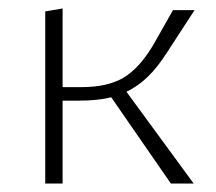

<svg xmlns="http://www.w3.org/2000/svg" viewBox="-20 -434 510 454"><path d="M279 -217 438 0H384L243 -204Q212 -196 166 -196H128V0H87V-407L128 -414V-228H173Q234 -228 271.5 -250Q309 -272 342 -327L389 -410H440L375 -310Q352 -274 329 -252Q306 -230 279 -217Z"/></svg>

Font: Ysabeau Infant Light
Style: Regular
Weight: 300
Designer: Christian Thalmann (Catharsis Fonts)
Version: Version 0.003